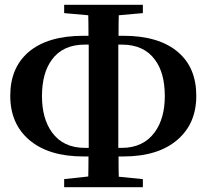

<svg xmlns="http://www.w3.org/2000/svg" viewBox="-20 -773 868 805"><path d="M249 12V-22L350 -33Q351 -61 351 -117H330Q184 -117 103 -186Q23 -254 23 -371.5Q23 -489 100 -555Q180 -623 330 -623H351Q351 -680 350 -709L249 -718V-753H579V-718L478 -709Q477 -681 477 -623H497Q647 -623 727 -554Q803 -489 803 -371Q803 -255 724 -187Q643 -117 497 -117H477Q477 -60 478 -32L579 -22V12ZM336 -153H352Q352 -245 352 -336V-401Q352 -494 352 -586H336Q243 -586 197 -522Q156 -466 156 -370Q156 -276 198 -218Q245 -153 336 -153ZM476 -153H490Q581 -153 629 -219Q671 -277 671 -370Q671 -467 630 -522Q584 -586 490 -586H476Q476 -494 476 -401V-336Q476 -245 476 -153Z"/></svg>

Font: GenRyuMin TW B
Style: Regular
Weight: 700
Version: Version 1.501;PS 1;hotconv 16.6.51;makeotf.lib2.5.65220